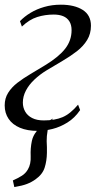

<svg xmlns="http://www.w3.org/2000/svg" viewBox="-20 -534 398 798"><path d="M39.5 243.5 33.5 216Q56 206 71.2 196.2Q86.5 186.5 96 170Q109 148 107.5 115Q106 82 112.5 51.5Q117 30.5 131 13Q145 -4.5 153 -15.5L200.5 -41.5Q183 -21 178.2 6.2Q173.5 33.5 174 52.5Q174.5 65 175 77.5Q175.5 90 175 101.5Q174.5 135 165.5 163Q156.5 191 127.5 211.5Q111.5 223 92.2 230.5Q73 238 39.5 243.5ZM136.5 10Q93.5 10 62.8 -3Q32 -16 15.8 -40Q-0.5 -64 -0.5 -96Q-0.5 -125.5 13.8 -148.2Q28 -171 52.2 -189.8Q76.5 -208.5 106.5 -226.2Q136.5 -244 168.5 -263.5Q225 -298 251.2 -332Q277.5 -366 277.5 -408.5Q277.5 -431 268.2 -445.5Q259 -460 242.5 -466.8Q226 -473.5 203.5 -473.5Q167 -473.5 134.5 -463.2Q102 -453 71 -423.5L63 -446Q81 -465 106.5 -480.5Q132 -496 164 -505.2Q196 -514.5 233 -514.5Q289.5 -514.5 323.8 -492.8Q358 -471 358 -427Q358 -393.5 342.2 -367.8Q326.5 -342 299.8 -321.2Q273 -300.5 240.2 -281.2Q207.5 -262 173.5 -241.5Q145.5 -224.5 123 -203.2Q100.5 -182 87.8 -157.8Q75 -133.5 75 -107.5Q75 -87.5 84.5 -70.5Q94 -53.5 113.5 -43.5Q133 -33.5 162 -33.5Q208 -33.5 240 -47Q272 -60.5 304.5 -99L313 -76.5Q290.5 -43.5 260.2 -24.8Q230 -6 198 2Q166 10 136.5 10Z"/></svg>

Font: Merriweather 144pt Light
Style: Italic
Weight: 300
Italic angle: -7.8°
Version: Version 2.101